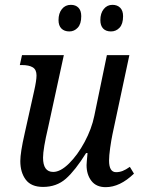

<svg xmlns="http://www.w3.org/2000/svg" viewBox="-20 -764 587 794"><path d="M338 -81Q338 -89 342 -131H336Q291 -59 252.5 -25Q214 9 158 9Q109 9 86.5 -21Q64 -51 64 -98Q64 -133 82 -212L121 -387Q131 -431 131 -452Q131 -476 115.5 -485.5Q100 -495 70 -495H62L71 -536H244L179 -237Q158 -148 158 -112Q158 -53 200 -53Q230 -53 265.5 -88Q301 -123 330 -177Q359 -231 370 -285L422 -536H515L445 -208Q440 -184 435.5 -152Q431 -120 431 -100Q431 -52 460 -52Q474 -52 487 -57Q500 -62 517 -74L534 -46Q476 10 417 10Q378 10 358 -16Q338 -42 338 -81ZM222 -681Q222 -709 236 -726.5Q250 -744 273 -744Q293 -744 304.5 -732Q316 -720 316 -697Q316 -665 301.5 -649.5Q287 -634 267 -634Q246 -634 234 -646Q222 -658 222 -681ZM395 -681Q395 -709 409 -726.5Q423 -744 445 -744Q465 -744 477 -732Q489 -720 489 -697Q489 -665 474.5 -649.5Q460 -634 439 -634Q418 -634 406.5 -646Q395 -658 395 -681Z"/></svg>

Font: Noto Serif Narrow
Style: Italic
Weight: 400
Width: 4
Italic angle: -12°
Designer: Monotype Design Team
Foundry: Monotype Imaging Inc.
Version: Version 1.001